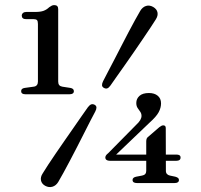

<svg xmlns="http://www.w3.org/2000/svg" viewBox="-20 -736 807 772"><path d="M85 -659H115.5Q125 -659 128.8 -655Q132.5 -651 132.5 -639.5V-408Q132.5 -399 128.2 -393.8Q124 -388.5 115.5 -387.5L79.5 -382.5Q65 -380.5 65 -369.5Q65 -357 82 -357H259.5Q277 -357 277 -369.5Q277 -380 263 -382.5L230.5 -387.5Q222 -389 218 -394Q214 -399 214 -408V-699.5Q214 -715.5 198 -715.5Q192.5 -715.5 188 -713.2Q183.5 -711 178 -707Q167.5 -697 155.2 -692.5Q143 -688 122 -688H86Q77.5 -688 72.5 -683.8Q67.5 -679.5 67.5 -673Q67.5 -666.5 71.8 -662.8Q76 -659 85 -659ZM568 -167.5Q568 -174.5 570 -179Q572 -183.5 576.5 -186.5L620.5 -224.5Q625.5 -228.5 629.2 -230.2Q633 -232 636.5 -232Q646.5 -232 646.5 -221L647 -49Q647 -41 651.5 -36.2Q656 -31.5 663.5 -30L685 -25.5Q692 -23.5 695.8 -20.5Q699.5 -17.5 699.5 -12.5Q699.5 0 682 0H530.5Q513 0 513 -12.5Q513 -22.5 527.5 -25.5L551 -30Q559.5 -31.5 563.8 -36.2Q568 -41 568 -49ZM526 -232.5Q538.5 -244 543.8 -253Q549 -262 549 -270Q549 -279.5 543.8 -286.8Q538.5 -294 533.2 -302Q528 -310 528 -322Q528 -339 540.8 -350.5Q553.5 -362 579 -362Q601 -362 614.2 -351Q627.5 -340 627.5 -320.5Q627.5 -302.5 618 -284.8Q608.5 -267 581 -242.5L434 -102L428 -114.5H689.5Q697 -114.5 701.5 -111.8Q706 -109 706 -102.5Q706 -89.5 689 -89.5H421.5Q413 -89.5 408.2 -93Q403.5 -96.5 403.5 -103Q403.5 -106.5 406 -110.8Q408.5 -115 415.5 -120.5ZM424 -392Q417.5 -383 411.5 -380.8Q405.5 -378.5 398 -382.5Q390.5 -386.5 390.2 -393.5Q390 -400.5 394.5 -409.5Q402.5 -425 414.2 -447.5Q426 -470 439.8 -496.5Q453.5 -523 468 -551.2Q482.5 -579.5 496.5 -606Q510.5 -632.5 522.8 -655Q535 -677.5 544 -692.5Q553 -707.5 567 -712Q581 -716.5 596 -708Q610.5 -699.5 613.2 -686.2Q616 -673 606.5 -658Q598.5 -645 584.8 -624.5Q571 -604 554.2 -579Q537.5 -554 519 -527.5Q500.5 -501 482.8 -475.5Q465 -450 449.8 -428.8Q434.5 -407.5 424 -392ZM333.5 -305Q340.5 -314 346.5 -316.2Q352.5 -318.5 360 -315Q367.5 -311 367.8 -304Q368 -297 363 -287.5Q355 -272.5 343.2 -249.8Q331.5 -227 318 -200.2Q304.5 -173.5 290 -145.2Q275.5 -117 261.5 -90.5Q247.5 -64 235.2 -41.5Q223 -19 214 -4Q205 10.5 190.8 14.8Q176.5 19 161.5 11Q147.5 3 144.8 -10.5Q142 -24 151.5 -38.5Q159.5 -52 173 -72.5Q186.5 -93 203.5 -118Q220.5 -143 239 -169.5Q257.5 -196 275.2 -221.5Q293 -247 308 -268.8Q323 -290.5 333.5 -305Z"/></svg>

Font: Fraunces Wonky
Style: Regular
Weight: 400
Version: Version 1.000;[b76b70a41]